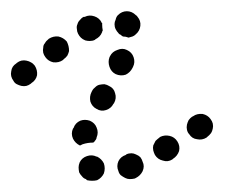

<svg xmlns="http://www.w3.org/2000/svg" viewBox="-42 -302 400 342"><path d="M122 20Q127 20 131 19Q135 17 138 14Q141 11 143 7Q146 -2 143 -11Q139 -19 131 -23Q130 -23 130 -23Q122 -27 113 -24Q104 -21 100 -13Q98 -8 98 -4Q98 0 99 5Q101 9 104 12Q107 16 111 17Q112 18 113 19Q118 20 122 20ZM212 3Q216 -6 212 -14Q211 -18 208 -22Q205 -25 200 -27Q196 -29 192 -29Q187 -29 183 -27L182 -26Q173 -23 169 -15Q165 -6 169 3Q170 7 173 10Q177 13 181 15Q185 17 189 17Q194 17 198 16L200 15Q208 11 212 3ZM266 -19Q274 -24 277 -33Q279 -42 274 -50Q269 -58 260 -60Q251 -62 243 -58L242 -57Q238 -54 235 -51Q233 -47 231 -43Q230 -39 231 -34Q232 -30 234 -26Q239 -18 248 -16Q257 -13 265 -18ZM88 -55Q84 -64 88 -73L89 -74Q92 -83 101 -87Q109 -90 118 -87Q127 -83 130 -75Q134 -66 130 -57V-56Q129 -53 127 -51Q126 -49 124 -48Q124 -48 124 -48Q114 -48 105 -45Q103 -44 101 -43Q101 -43 101 -43Q100 -43 100 -43Q92 -47 88 -55ZM334 -65Q336 -68 337 -73Q338 -77 337 -82Q336 -86 333 -90Q328 -97 319 -99Q309 -100 302 -95L300 -94Q297 -92 294 -88Q292 -84 291 -80Q290 -75 291 -71Q292 -66 295 -63Q300 -55 309 -54Q318 -52 326 -57L327 -58Q331 -61 334 -65ZM119 -121Q122 -112 130 -108Q138 -103 147 -106Q156 -109 160 -117L161 -118Q166 -127 163 -136Q161 -145 152 -149Q149 -151 144 -152Q140 -152 135 -151Q131 -150 128 -147Q124 -144 122 -140L121 -138Q117 -130 119 -121ZM5 -149Q1 -148 -4 -149Q-8 -150 -12 -152Q-16 -154 -18 -158Q-24 -166 -22 -175Q-21 -184 -13 -189L-12 -190Q-8 -193 -4 -194Q1 -195 5 -194Q10 -193 13 -191Q17 -189 20 -185Q25 -177 24 -168Q22 -159 14 -154L13 -153Q9 -150 5 -149ZM153 -183Q156 -174 164 -170Q173 -166 182 -169Q190 -173 194 -181L195 -183Q199 -191 196 -200Q193 -209 184 -213Q176 -217 167 -213Q158 -210 154 -202L153 -200Q150 -192 153 -183ZM78 -203Q80 -207 81 -211Q81 -216 80 -220Q79 -224 77 -228Q71 -235 62 -237Q53 -238 45 -233L44 -232Q40 -229 38 -225Q35 -222 35 -217Q34 -213 35 -208Q36 -204 39 -200Q44 -193 53 -191Q63 -190 70 -195L72 -197Q75 -199 78 -203ZM140 -261Q139 -261 139 -261Q139 -262 139 -262Q135 -270 126 -273Q117 -276 109 -272H107Q103 -270 100 -266Q97 -263 96 -259Q94 -255 95 -250Q95 -246 97 -242Q99 -238 102 -235Q105 -232 110 -230Q114 -229 118 -229Q123 -229 127 -231L128 -232Q132 -234 135 -237Q138 -240 140 -245Q140 -246 140 -246Q141 -247 141 -248Q140 -253 140 -258Q140 -259 140 -261ZM164 -250Q162 -254 162 -259Q162 -263 164 -267Q165 -272 168 -275Q175 -282 184 -282Q193 -282 200 -275Q202 -274 203 -272Q209 -265 208 -256Q207 -247 200 -241Q197 -238 194 -237Q191 -236 187 -235Q182 -237 177 -237Q177 -237 177 -237Q175 -238 173 -240Q170 -241 169 -243Q166 -246 164 -250Z"/></svg>

Font: FRB American Cursive Dotted Extrabold
Style: Bold Italic
Weight: 800
Italic angle: -25°
Version: Version 2.0;Modular Font Editor K font №1